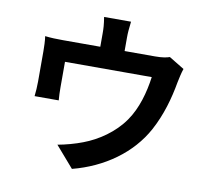

<svg xmlns="http://www.w3.org/2000/svg" viewBox="-91 -920 1183 1081"><g transform="rotate(10 500.0 -380.0)"><path d="M572 -817H418C425 -774 426 -753 426 -725V-648H212C174 -648 144 -649 110 -653C114 -629 115 -589 115 -567V-394C115 -367 113 -335 110 -310H248C246 -330 245 -361 245 -384V-530H741C729 -441 703 -346 652 -273C596 -192 508 -133 425 -102C384 -86 329 -71 284 -63L388 57C566 11 716 -95 796 -243C845 -334 872 -430 889 -526C893 -546 901 -584 909 -606L822 -659C805 -653 781 -648 739 -648H565V-725C565 -753 567 -774 572 -817Z"/></g></svg>

Font: Noto Sans HK
Style: Bold
Weight: 700
Designer: Ryoko NISHIZUKA 西塚涼子 (kana, bopomofo & ideographs); Paul D. Hunt (Latin, Greek & Cyrillic); Sandoll Communications 산돌커뮤니
Foundry: Adobe
Version: Version 2.002;hotconv 1.0.116;makeotfexe 2.5.65601